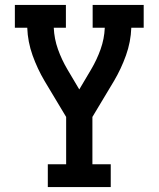

<svg xmlns="http://www.w3.org/2000/svg" viewBox="-20 -755 640 775"><path d="M173 0V-92H247V-283L160 -428Q131 -477 111.5 -531.5Q92 -586 90 -643H40V-735H246V-643H197Q199 -598 214 -556Q229 -514 252 -475L300 -394L348 -475Q371 -514 386 -556Q401 -598 403 -643H354V-735H560V-643H510Q508 -586 488.5 -531.5Q469 -477 440 -428L353 -283V-92H427V0Z"/></svg>

Font: Iosevka Curly Slab SmBdEx
Style: Regular
Weight: 600
Width: 7
Monospace: yes
Designer: Belleve Invis
Foundry: Belleve Invis
Version: Version 11.1.0; ttfautohint (v1.8.3)